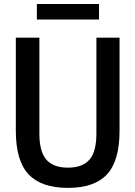

<svg xmlns="http://www.w3.org/2000/svg" viewBox="-20 -928 675 958"><path d="M319 9.5Q186 9.5 122.5 -58.2Q59 -126 59 -275V-740H176.5V-261Q176.5 -171.5 211.2 -131.5Q246 -91.5 319 -91.5Q392 -91.5 426.5 -131.5Q461 -171.5 461 -261V-740H576.5V-275Q576.5 -126 514 -58.2Q451.5 9.5 319 9.5ZM164 -830.5V-908H474V-830.5Z"/></svg>

Font: Encode Sans Condensed SemiBold
Style: Regular
Weight: 600
Width: 3
Designer: Multiple Designers
Foundry: Impallari Type
Version: Version 3.000; ttfautohint (v1.8.3) -l 8 -r 50 -G 200 -x 14 